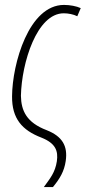

<svg xmlns="http://www.w3.org/2000/svg" viewBox="-20 -558 374 780"><path d="M158 202H195C223 168 241 138 247 96C256 35 233 -4 170 -29C88 -60 66 -108 65 -169C68 -304 130 -504 239 -504C257 -504 278 -500 294 -492L308 -525C291 -533 264 -538 240 -538C97 -538 30 -299 29 -167C28 -76 70 -29 148 1C206 24 217 55 211 97C204 143 184 166 158 202Z"/></svg>

Font: Noto Sans ExtraCondensed ExtraLight
Style: Italic
Weight: 200
Width: 2
Italic angle: -12°
Designer: Monotype Design Team
Foundry: Monotype Imaging Inc.
Version: Version 2.013